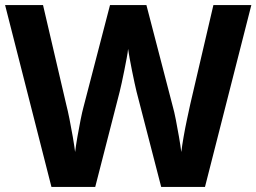

<svg xmlns="http://www.w3.org/2000/svg" viewBox="-20 -734 1007 754"><path d="M967 -714 785 0H613L516 -375Q513 -386 508.5 -408Q504 -430 498.5 -456Q493 -482 489 -505.5Q485 -529 483 -542Q482 -529 477.5 -505.5Q473 -482 468 -456.5Q463 -431 458 -408.5Q453 -386 450 -374L354 0H182L0 -714H149L240 -324Q246 -301 253 -266Q260 -231 266 -196Q272 -161 275 -137Q278 -162 284 -196.5Q290 -231 296.5 -263.5Q303 -296 308 -314L412 -714H555L659 -314Q664 -297 670.5 -264Q677 -231 683 -196Q689 -161 692 -137Q695 -162 701 -196.5Q707 -231 714.5 -266Q722 -301 727 -324L818 -714Z"/></svg>

Font: Noto Sans Bamum
Style: Regular
Weight: 400
Designer: Monotype Design Team
Foundry: Monotype Imaging Inc.
Version: Version 2.001